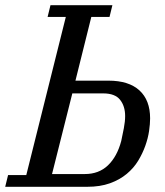

<svg xmlns="http://www.w3.org/2000/svg" viewBox="-41 -718 635 738"><path d="M-10 -45H60L212 -653H142L153 -698H391L380 -653H310L249 -408H376Q454 -408 495 -370.5Q536 -333 536 -263Q536 -242 532 -214.5Q528 -187 517.5 -157.5Q507 -128 490 -100Q473 -72 446 -49.5Q419 -27 381.5 -13.5Q344 0 294 0H-21ZM285 -49Q339 -49 374 -82.5Q409 -116 425 -176Q430 -199 435 -225Q440 -251 440 -272Q440 -310 420.5 -334.5Q401 -359 356 -359H237L159 -49Z"/></svg>

Font: IBM Plex Serif Text
Style: Italic
Weight: 450
Italic angle: -14°
Designer: Mike Abbink, Paul van der Laan, Pieter van Rosmalen
Foundry: Bold Monday
Version: Version 3.001